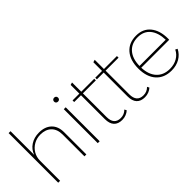

<svg xmlns="http://www.w3.org/2000/svg" viewBox="4 -1359 1998 1998"><g transform="rotate(-45 1003.0 -360.0)"><path d="M502 -328V-1H474V-321Q474 -400 430 -443Q386 -486 310 -486Q256 -486 211.5 -461Q167 -436 141 -392.5Q115 -349 115 -295V0H87V-730H115V-381Q135 -441 188.5 -476Q242 -511 314 -511Q401 -511 451.5 -463Q502 -415 502 -328Z M653 -627Q653 -640 661.5 -648Q670 -656 683 -656Q696 -656 704 -648Q712 -640 712 -627Q712 -614 704 -606Q696 -598 683 -598Q669 -598 661 -606Q653 -614 653 -627ZM697 0H669V-500H697Z M1124 -29Q1106 -12 1079 -1Q1052 10 1021 10Q961 10 929.5 -24Q898 -58 898 -126V-476H798V-500H898V-628L926 -636V-500H1117V-476H926V-128Q926 -15 1024 -15Q1076 -15 1112 -52Z M1458 -29Q1440 -12 1413 -1Q1386 10 1355 10Q1295 10 1263.5 -24Q1232 -58 1232 -126V-476H1132V-500H1232V-628L1260 -636V-500H1451V-476H1260V-128Q1260 -15 1358 -15Q1410 -15 1446 -52Z M1955 -235H1544Q1548 -131 1601.5 -73Q1655 -15 1748 -15Q1809 -15 1857 -42.5Q1905 -70 1928 -119L1951 -107Q1924 -52 1871 -21Q1818 10 1748 10Q1639 10 1577.5 -59Q1516 -128 1516 -250Q1516 -372 1576 -441Q1636 -510 1742 -510Q1843 -510 1899.5 -440.5Q1956 -371 1956 -252ZM1544 -261H1930Q1927 -367 1878.5 -426.5Q1830 -486 1742 -486Q1651 -486 1598.5 -426.5Q1546 -367 1544 -261Z"/></g></svg>

Font: Work Sans ExtraLight
Style: Regular
Weight: 280
Designer: Wei Huang
Foundry: Wei Huang
Version: Version 1.500